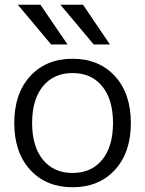

<svg xmlns="http://www.w3.org/2000/svg" viewBox="-20 -777 610 807"><path d="M195 -590 55 -757H150L264 -590ZM374 -590 234 -757H329L442 -590ZM107 -63Q40 -136 40 -260Q40 -384 107 -457Q174 -530 285 -530Q396 -530 463 -457Q530 -384 530 -260Q530 -136 463 -63Q396 10 285 10Q174 10 107 -63ZM160.5 -105.5Q206 -50 285 -50Q364 -50 409.5 -105.5Q455 -161 455 -260Q455 -359 409.5 -414.5Q364 -470 285 -470Q206 -470 160.5 -414.5Q115 -359 115 -260Q115 -161 160.5 -105.5Z"/></svg>

Font: Mplus 1p
Style: Regular
Weight: 400
Version: Version 1.061